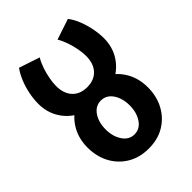

<svg xmlns="http://www.w3.org/2000/svg" viewBox="-192 -737 839 839"><g transform="rotate(-45 228.0 -317.5)"><path d="M228 -289V-372Q271 -372 296 -398.5Q321 -425 321 -473H431Q431 -419 405 -377.5Q379 -336 333.5 -312.5Q288 -289 228 -289ZM229 8Q173 8 131 -17Q89 -42 65.5 -85.5Q42 -129 42 -185H154Q154 -141 174.5 -110.5Q195 -80 229 -80ZM228 8V-80Q262 -80 282.5 -110.5Q303 -141 303 -185H415Q415 -129 391.5 -85.5Q368 -42 326.5 -17Q285 8 228 8ZM42 -184Q42 -238 65.5 -280Q89 -322 131 -347Q173 -372 229 -372V-289Q195 -289 174.5 -259Q154 -229 154 -184ZM228 -289Q169 -289 123 -312.5Q77 -336 51 -377.5Q25 -419 25 -473H135Q135 -425 160 -398.5Q185 -372 228 -372ZM303 -184Q303 -229 282.5 -259Q262 -289 228 -289V-372Q285 -372 326.5 -347Q368 -322 391.5 -280Q415 -238 415 -184ZM25 -472Q25 -499 31 -530.5Q37 -562 49 -591.5Q61 -621 77 -643L173 -611Q161 -591 152.5 -566Q144 -541 139.5 -516Q135 -491 135 -472ZM321 -472Q321 -491 316.5 -516Q312 -541 303.5 -566Q295 -591 283 -611L379 -643Q396 -621 407.5 -591.5Q419 -562 425 -530.5Q431 -499 431 -472Z"/></g></svg>

Font: Akshar Light Medium
Style: Regular
Weight: 500
Version: Version 1.100